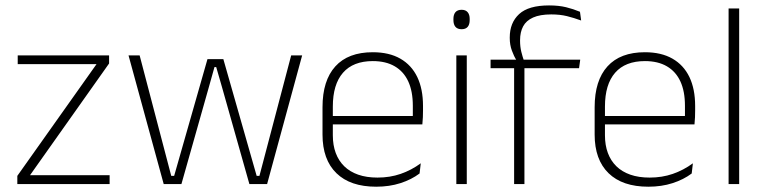

<svg xmlns="http://www.w3.org/2000/svg" viewBox="-20 -696 2894 726"><path d="M394.5 -33.5V0H45.5V-31L345 -453.5H47V-486.5H392.5V-456L93.5 -33.5Z M599 0 466 -486.5H508L627.5 -31H638.5L764.5 -472.5H824.5L950.5 -31H961L1081 -486.5H1122.5L990 0H923L819 -368L797.5 -442.5H791L770 -367.5L666 0Z M1402.5 10Q1304.5 10 1252 -41.2Q1199.5 -92.5 1199.5 -187V-290.5Q1199.5 -391.5 1248 -445Q1296.5 -498.5 1389.5 -498.5Q1451.5 -498.5 1493.8 -474.2Q1536 -450 1557.8 -404.8Q1579.5 -359.5 1579.5 -295.5V-278Q1579.5 -265.5 1579 -252.8Q1578.5 -240 1577 -225.5H1540.5Q1541 -245.5 1541 -263.2Q1541 -281 1541 -296Q1541 -350.5 1523.8 -388Q1506.5 -425.5 1472.8 -445.2Q1439 -465 1389.5 -465Q1315.5 -465 1277 -421Q1238.5 -377 1238.5 -293V-245V-239V-184.5Q1238.5 -147 1249.5 -117.5Q1260.5 -88 1281.8 -67.2Q1303 -46.5 1334.5 -35.5Q1366 -24.5 1407.5 -24.5Q1454.5 -24.5 1495 -38.5Q1535.5 -52.5 1571 -78.5L1566.5 -40Q1536 -17 1494.2 -3.5Q1452.5 10 1402.5 10ZM1219.5 -225.5V-257.5H1567V-225.5Z M1705.5 0V-486.5H1745V0ZM1725.5 -585.5Q1710 -585.5 1702.2 -594.5Q1694.5 -603.5 1694.5 -620.5V-624.5Q1694.5 -641 1702.2 -650Q1710 -659 1725.5 -659Q1740.5 -659 1748.2 -650Q1756 -641 1756 -624.5V-620.5Q1756 -603 1748.2 -594.2Q1740.5 -585.5 1725.5 -585.5Z M2056 -675.5Q2092.5 -675.5 2120.2 -668.8Q2148 -662 2173 -651.5L2177.5 -618.5Q2150 -628.5 2123.8 -635Q2097.5 -641.5 2064.5 -641.5Q2022 -641.5 1995.8 -629.8Q1969.5 -618 1958 -596.2Q1946.5 -574.5 1946.5 -544V-541.5Q1946.5 -519.5 1951.2 -500.2Q1956 -481 1961.5 -465.5L1932.5 -463.5V-469Q1923.5 -483 1915.5 -504.8Q1907.5 -526.5 1907.5 -552V-554.5Q1907.5 -610 1943 -642.8Q1978.5 -675.5 2056 -675.5ZM1924 0V-455H1963V0ZM1835 -438V-470.5H1939H1954H2174L2169.5 -438Z M2431.5 10Q2333.5 10 2281 -41.2Q2228.5 -92.5 2228.5 -187V-290.5Q2228.5 -391.5 2277 -445Q2325.5 -498.5 2418.5 -498.5Q2480.5 -498.5 2522.8 -474.2Q2565 -450 2586.8 -404.8Q2608.5 -359.5 2608.5 -295.5V-278Q2608.5 -265.5 2608 -252.8Q2607.5 -240 2606 -225.5H2569.5Q2570 -245.5 2570 -263.2Q2570 -281 2570 -296Q2570 -350.5 2552.8 -388Q2535.5 -425.5 2501.8 -445.2Q2468 -465 2418.5 -465Q2344.5 -465 2306 -421Q2267.5 -377 2267.5 -293V-245V-239V-184.5Q2267.5 -147 2278.5 -117.5Q2289.5 -88 2310.8 -67.2Q2332 -46.5 2363.5 -35.5Q2395 -24.5 2436.5 -24.5Q2483.5 -24.5 2524 -38.5Q2564.5 -52.5 2600 -78.5L2595.5 -40Q2565 -17 2523.2 -3.5Q2481.5 10 2431.5 10ZM2248.5 -225.5V-257.5H2596V-225.5Z M2735 0V-664H2775V0Z"/></svg>

Font: Anek Bangla ExtraLight
Style: Regular
Weight: 250
Designer: Sulekha Rajkumar (Bangla), Yesha Goshar (Latin)
Foundry: Ek Type
Version: Version 1.003